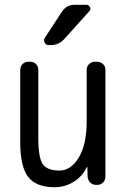

<svg xmlns="http://www.w3.org/2000/svg" viewBox="-20 -780 540 810"><path d="M210 9.8Q132.8 9.8 99.1 -33.2Q65.4 -76.2 65.4 -179.7V-485.4Q65.4 -500 75.2 -509.8Q85 -519.5 99.6 -519.5H107.4Q122.1 -519.5 131.8 -509.8Q141.6 -500 141.6 -485.4V-198.2Q141.6 -115.2 160.2 -87.9Q178.7 -60.5 230.5 -60.5Q279.3 -60.5 312.5 -115.7Q345.7 -170.9 345.7 -267.6V-485.4Q345.7 -500 356 -509.8Q366.2 -519.5 380.9 -519.5H389.6Q404.3 -519.5 414.6 -509.8Q424.8 -500 424.8 -485.4V-35.2Q424.8 -20.5 415 -10.3Q405.3 0 389.6 0H385.7Q371.1 0 360.8 -9.8Q350.6 -19.5 349.6 -35.2L348.6 -74.2Q348.6 -75.2 347.7 -75.2Q345.7 -75.2 345.7 -74.2Q327.1 -35.2 290.5 -12.7Q253.9 9.8 210 9.8ZM294.9 -759.8H344.7Q354.5 -759.8 359.4 -750Q364.3 -740.2 357.4 -733.4L252.9 -617.2Q228.5 -589.8 195.3 -589.8H184.6Q173.8 -589.8 168.5 -600.1Q163.1 -610.4 168.9 -620.1L241.2 -730.5Q260.7 -759.8 294.9 -759.8Z"/></svg>

Font: Rounded-L Mgen+ 2m regular
Style: Regular
Weight: 400
Designer: [Source Han Sans]
Ryoko NISHIZUKA  (kana & ideographs); Paul D. Hunt (Latin, Greek & Cyrillic); Wenlong ZHANG  (bopomofo
Version: Version 1.059.20150602